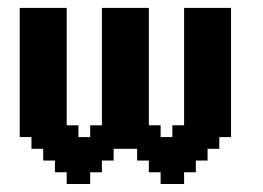

<svg xmlns="http://www.w3.org/2000/svg" viewBox="-20 -461 658 481"><path d="M29.4 -441.2H58.8V-411.8H29.4ZM58.8 -441.2H88.2V-411.8H58.8ZM88.2 -441.2H117.6V-411.8H88.2ZM88.2 -411.8H117.6V-382.4H88.2ZM88.2 -382.4H117.6V-352.9H88.2ZM88.2 -352.9H117.6V-323.5H88.2ZM88.2 -323.5H117.6V-294.1H88.2ZM88.2 -294.1H117.6V-264.7H88.2ZM88.2 -264.7H117.6V-235.3H88.2ZM117.6 -411.8H147.1V-382.4H117.6ZM117.6 -441.2H147.1V-411.8H117.6ZM117.6 -382.4H147.1V-352.9H117.6ZM88.2 -235.3H117.6V-205.9H88.2ZM88.2 -205.9H117.6V-176.5H88.2ZM117.6 -235.3H147.1V-205.9H117.6ZM117.6 -264.7H147.1V-235.3H117.6ZM117.6 -294.1H147.1V-264.7H117.6ZM117.6 -323.5H147.1V-294.1H117.6ZM117.6 -352.9H147.1V-323.5H117.6ZM117.6 -205.9H147.1V-176.5H117.6ZM117.6 -176.5H147.1V-147.1H117.6ZM88.2 -176.5H117.6V-147.1H88.2ZM58.8 -176.5H88.2V-147.1H58.8ZM29.4 -176.5H58.8V-147.1H29.4ZM29.4 -205.9H58.8V-176.5H29.4ZM29.4 -235.3H58.8V-205.9H29.4ZM29.4 -264.7H58.8V-235.3H29.4ZM29.4 -294.1H58.8V-264.7H29.4ZM29.4 -323.5H58.8V-294.1H29.4ZM29.4 -352.9H58.8V-323.5H29.4ZM58.8 -352.9H88.2V-323.5H58.8ZM58.8 -382.4H88.2V-352.9H58.8ZM58.8 -411.8H88.2V-382.4H58.8ZM29.4 -382.4H58.8V-352.9H29.4ZM29.4 -411.8H58.8V-382.4H29.4ZM58.8 -323.5H88.2V-294.1H58.8ZM58.8 -294.1H88.2V-264.7H58.8ZM58.8 -264.7H88.2V-235.3H58.8ZM58.8 -235.3H88.2V-205.9H58.8ZM58.8 -205.9H88.2V-176.5H58.8ZM264.7 -441.2H294.1V-411.8H264.7ZM294.1 -441.2H323.5V-411.8H294.1ZM323.5 -441.2H352.9V-411.8H323.5ZM323.5 -411.8H352.9V-382.4H323.5ZM294.1 -411.8H323.5V-382.4H294.1ZM235.3 -441.2H264.7V-411.8H235.3ZM235.3 -411.8H264.7V-382.4H235.3ZM235.3 -382.4H264.7V-352.9H235.3ZM235.3 -352.9H264.7V-323.5H235.3ZM235.3 -264.7H264.7V-235.3H235.3ZM235.3 -294.1H264.7V-264.7H235.3ZM235.3 -323.5H264.7V-294.1H235.3ZM235.3 -235.3H264.7V-205.9H235.3ZM235.3 -205.9H264.7V-176.5H235.3ZM235.3 -176.5H264.7V-147.1H235.3ZM235.3 -147.1H264.7V-117.6H235.3ZM264.7 -147.1H294.1V-117.6H264.7ZM294.1 -147.1H323.5V-117.6H294.1ZM294.1 -176.5H323.5V-147.1H294.1ZM294.1 -205.9H323.5V-176.5H294.1ZM323.5 -205.9H352.9V-176.5H323.5ZM323.5 -235.3H352.9V-205.9H323.5ZM323.5 -264.7H352.9V-235.3H323.5ZM323.5 -294.1H352.9V-264.7H323.5ZM323.5 -323.5H352.9V-294.1H323.5ZM323.5 -352.9H352.9V-323.5H323.5ZM323.5 -382.4H352.9V-352.9H323.5ZM294.1 -382.4H323.5V-352.9H294.1ZM294.1 -352.9H323.5V-323.5H294.1ZM264.7 -323.5H294.1V-294.1H264.7ZM264.7 -294.1H294.1V-264.7H264.7ZM264.7 -264.7H294.1V-235.3H264.7ZM264.7 -235.3H294.1V-205.9H264.7ZM264.7 -205.9H294.1V-176.5H264.7ZM264.7 -176.5H294.1V-147.1H264.7ZM294.1 -235.3H323.5V-205.9H294.1ZM294.1 -264.7H323.5V-235.3H294.1ZM294.1 -294.1H323.5V-264.7H294.1ZM294.1 -323.5H323.5V-294.1H294.1ZM264.7 -411.8H294.1V-382.4H264.7ZM264.7 -382.4H294.1V-352.9H264.7ZM264.7 -352.9H294.1V-323.5H264.7ZM470.6 -441.2H500V-411.8H470.6ZM500 -441.2H529.4V-411.8H500ZM529.4 -441.2H558.8V-411.8H529.4ZM441.2 -441.2H470.6V-411.8H441.2ZM441.2 -411.8H470.6V-382.4H441.2ZM441.2 -382.4H470.6V-352.9H441.2ZM441.2 -352.9H470.6V-323.5H441.2ZM441.2 -323.5H470.6V-294.1H441.2ZM441.2 -294.1H470.6V-264.7H441.2ZM441.2 -264.7H470.6V-235.3H441.2ZM441.2 -235.3H470.6V-205.9H441.2ZM470.6 -235.3H500V-205.9H470.6ZM470.6 -264.7H500V-235.3H470.6ZM500 -264.7H529.4V-235.3H500ZM529.4 -264.7H558.8V-235.3H529.4ZM529.4 -294.1H558.8V-264.7H529.4ZM529.4 -323.5H558.8V-294.1H529.4ZM529.4 -352.9H558.8V-323.5H529.4ZM529.4 -382.4H558.8V-352.9H529.4ZM529.4 -411.8H558.8V-382.4H529.4ZM500 -411.8H529.4V-382.4H500ZM470.6 -411.8H500V-382.4H470.6ZM470.6 -382.4H500V-352.9H470.6ZM470.6 -352.9H500V-323.5H470.6ZM470.6 -323.5H500V-294.1H470.6ZM500 -294.1H529.4V-264.7H500ZM500 -323.5H529.4V-294.1H500ZM500 -352.9H529.4V-323.5H500ZM500 -382.4H529.4V-352.9H500ZM441.2 -205.9H470.6V-176.5H441.2ZM470.6 -205.9H500V-176.5H470.6ZM470.6 -294.1H500V-264.7H470.6ZM470.6 -176.5H500V-147.1H470.6ZM500 -176.5H529.4V-147.1H500ZM529.4 -176.5H558.8V-147.1H529.4ZM529.4 -205.9H558.8V-176.5H529.4ZM529.4 -235.3H558.8V-205.9H529.4ZM500 -235.3H529.4V-205.9H500ZM500 -205.9H529.4V-176.5H500ZM441.2 -176.5H470.6V-147.1H441.2ZM205.9 -147.1H235.3V-117.6H205.9ZM205.9 -117.6H235.3V-88.2H205.9ZM176.5 -117.6H205.9V-88.2H176.5ZM147.1 -117.6H176.5V-88.2H147.1ZM147.1 -147.1H176.5V-117.6H147.1ZM117.6 -147.1H147.1V-117.6H117.6ZM117.6 -117.6H147.1V-88.2H117.6ZM147.1 -88.2H176.5V-58.8H147.1ZM176.5 -88.2H205.9V-58.8H176.5ZM205.9 -88.2H235.3V-58.8H205.9ZM235.3 -117.6H264.7V-88.2H235.3ZM323.5 -176.5H352.9V-147.1H323.5ZM352.9 -147.1H382.4V-117.6H352.9ZM382.4 -117.6H411.8V-88.2H382.4ZM441.2 -147.1H470.6V-117.6H441.2ZM441.2 -117.6H470.6V-88.2H441.2ZM411.8 -117.6H441.2V-88.2H411.8ZM470.6 -117.6H500V-88.2H470.6ZM470.6 -147.1H500V-117.6H470.6ZM500 -147.1H529.4V-117.6H500ZM529.4 -147.1H558.8V-117.6H529.4ZM470.6 -88.2H500V-58.8H470.6ZM441.2 -88.2H470.6V-58.8H441.2ZM441.2 -58.8H470.6V-29.4H441.2ZM411.8 -58.8H441.2V-29.4H411.8ZM411.8 -29.4H441.2V0H411.8ZM382.4 -29.4H411.8V0H382.4ZM382.4 -58.8H411.8V-29.4H382.4ZM352.9 -58.8H382.4V-29.4H352.9ZM352.9 -88.2H382.4V-58.8H352.9ZM323.5 -88.2H352.9V-58.8H323.5ZM323.5 -117.6H352.9V-88.2H323.5ZM294.1 -117.6H323.5V-88.2H294.1ZM264.7 -117.6H294.1V-88.2H264.7ZM235.3 -88.2H264.7V-58.8H235.3ZM205.9 -58.8H235.3V-29.4H205.9ZM176.5 -29.4H205.9V0H176.5ZM176.5 -58.8H205.9V-29.4H176.5ZM147.1 -58.8H176.5V-29.4H147.1ZM117.6 -88.2H147.1V-58.8H117.6ZM88.2 -117.6H117.6V-88.2H88.2ZM88.2 -147.1H117.6V-117.6H88.2ZM58.8 -147.1H88.2V-117.6H58.8ZM29.4 -147.1H58.8V-117.6H29.4ZM323.5 -147.1H352.9V-117.6H323.5ZM352.9 -117.6H382.4V-88.2H352.9ZM382.4 -88.2H411.8V-58.8H382.4ZM411.8 -88.2H441.2V-58.8H411.8ZM500 -117.6H529.4V-88.2H500ZM411.8 -147.1H441.2V-117.6H411.8ZM58.8 -117.6H88.2V-88.2H58.8ZM88.2 -88.2H117.6V-58.8H88.2ZM117.6 -58.8H147.1V-29.4H117.6ZM147.1 -29.4H176.5V0H147.1Z"/></svg>

Font: Jersey 20
Style: Regular
Weight: 400
Designer: Sarah Cadigan-Fried
Version: Version 1.000; ttfautohint (v1.8.4.7-5d5b)